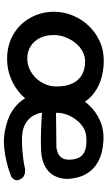

<svg xmlns="http://www.w3.org/2000/svg" viewBox="197 -738 554 989"><g transform="rotate(90 474.5 -243.0)"><path d="M283 -2Q229 -2 184.5 -20.5Q140 -39 108 -72Q76 -105 58 -149Q40 -193 40 -243Q40 -293 59 -339.5Q78 -386 112 -422Q146 -458 192 -479Q238 -500 291 -500Q345 -500 391 -485Q437 -470 471.5 -439.5Q506 -409 525.5 -361.5Q545 -314 545 -250Q545 -200 524.5 -155Q504 -110 467.5 -75.5Q431 -41 383.5 -21.5Q336 -2 283 -2ZM281 -106Q310 -106 336 -118Q362 -130 382 -151Q402 -172 413.5 -199Q425 -226 425 -256Q425 -307 408.5 -340Q392 -373 363 -388.5Q334 -404 296 -404Q268 -404 243 -390Q218 -376 199.5 -352.5Q181 -329 170.5 -300.5Q160 -272 160 -242Q160 -202 175 -171.5Q190 -141 217.5 -123.5Q245 -106 281 -106ZM658 10Q592 -2 551.5 -28Q511 -54 489 -90Q467 -126 459.5 -166.5Q452 -207 451 -247Q451 -294 468.5 -340Q486 -386 520 -423Q554 -460 601.5 -481Q649 -502 707 -498Q766 -494 803.5 -475.5Q841 -457 862 -429.5Q883 -402 891.5 -371.5Q900 -341 901 -314Q901 -265 875 -230Q849 -195 793 -182Q777 -178 754 -177Q731 -176 704.5 -176Q678 -176 652.5 -177Q627 -178 606.5 -179Q586 -180 573 -181Q560 -182 560 -182Q563 -158 576.5 -135Q590 -112 616.5 -96.5Q643 -81 683 -79Q721 -78 751.5 -80.5Q782 -83 804 -86Q826 -89 837.5 -92Q849 -95 849 -95Q849 -95 854.5 -95Q860 -95 869 -94Q878 -93 887 -88Q896 -83 902 -71Q909 -60 908 -51Q907 -42 902.5 -36Q898 -30 894 -27Q890 -24 890 -24Q890 -24 869 -16Q848 -8 813.5 0.5Q779 9 738.5 13Q698 17 658 10ZM561 -254 738 -256Q738 -256 744.5 -257Q751 -258 761 -261Q771 -264 780.5 -271Q790 -278 796 -290Q802 -302 802 -321Q802 -352 791 -373Q780 -394 755 -403.5Q730 -413 685 -410Q654 -408 630 -390.5Q606 -373 589.5 -348Q573 -323 566 -297.5Q559 -272 561 -254Z"/></g></svg>

Font: Sour Gummy Black Medium
Style: Regular
Weight: 500
Version: Version 1.000